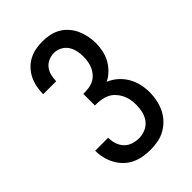

<svg xmlns="http://www.w3.org/2000/svg" viewBox="-221 -838 941 941"><g transform="rotate(-45 250.0 -367.5)"><path d="M253 8Q227 8 201.5 3.5Q176 -1 153 -12Q130 -23 111.5 -41.5Q93 -60 81 -82.5Q69 -105 63 -130Q57 -155 57 -181H147Q147 -159 153.5 -138.5Q160 -118 174.5 -102Q189 -86 210 -79Q231 -72 253 -72Q276 -72 298 -81.5Q320 -91 334 -109.5Q348 -128 353.5 -151Q359 -174 359 -197Q359 -217 355.5 -236Q352 -255 343 -272.5Q334 -290 320.5 -304Q307 -318 289.5 -326Q272 -334 252.5 -336.5Q233 -339 213 -339V-419Q231 -419 248.5 -421Q266 -423 282 -430.5Q298 -438 310 -451Q322 -464 329.5 -480Q337 -496 340 -513.5Q343 -531 343 -548Q343 -569 338.5 -589.5Q334 -610 322.5 -627Q311 -644 292 -653.5Q273 -663 253 -663Q233 -663 215 -655Q197 -647 185 -632Q173 -617 168 -597.5Q163 -578 163 -559V-557H73V-560Q73 -584 78 -608Q83 -632 93.5 -653.5Q104 -675 121 -693Q138 -711 159.5 -722.5Q181 -734 205 -738.5Q229 -743 253 -743Q278 -743 302.5 -738Q327 -733 348.5 -720.5Q370 -708 386.5 -689Q403 -670 413 -647.5Q423 -625 428 -600.5Q433 -576 433 -552Q433 -526 427.5 -500Q422 -474 409.5 -451.5Q397 -429 378.5 -410.5Q360 -392 336 -380Q363 -369 385 -349.5Q407 -330 421.5 -305Q436 -280 442.5 -251.5Q449 -223 449 -194Q449 -167 443.5 -141Q438 -115 426.5 -91Q415 -67 396.5 -47.5Q378 -28 355 -15Q332 -2 305.5 3Q279 8 253 8Z"/></g></svg>

Font: Iosevka Curly Slab Medium
Style: Regular
Weight: 500
Monospace: yes
Designer: Belleve Invis
Foundry: Belleve Invis
Version: Version 22.1.2; ttfautohint (v1.8.4)